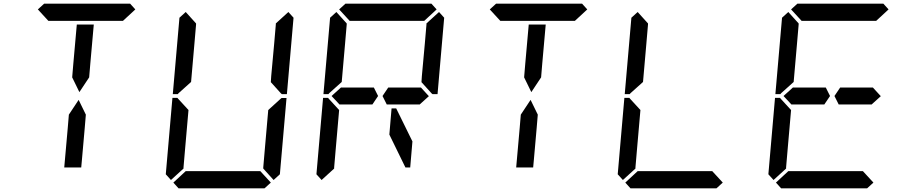

<svg xmlns="http://www.w3.org/2000/svg" viewBox="-20 -1020 4936 1040"><path d="M377 -673 396 -887H488L487 -876L469 -673L463 -601L410 -521L371 -601ZM424 -157 420 -113H328L347 -327L353 -399L406 -479L445 -399L439 -327ZM185 -969 219 -1000H685L713 -969L646 -907H626H490H398H262H242Z M1500 -485 1505 -489H1532L1496 -76L1462 -45L1406 -107V-113L1415 -218L1433 -424ZM1447 -31 1413 0H947L919 -31L986 -93H1006H1142H1234H1370H1390ZM1542 -955 1570 -924 1534 -510H1507L1502 -514L1447 -575L1449 -607L1465 -782L1474 -887V-893ZM947 -515 943 -510H916L952 -924L986 -955L1042 -893V-887L1033 -782L1015 -576ZM906 -45 878 -76 914 -490H941L945 -485L1001 -424L983 -218L974 -113V-107Z M2260 -546 2303 -499 2252 -453V-454H2234H2232H2103H2082H2075L2052 -500L2083 -546H2090H2111H2124ZM1776 -500 1828 -547V-546H1964H2005L2028 -500L1997 -454H1840H1837H1820V-453ZM2101 -433H2126L2214 -254L2202 -113H2176L2089 -291ZM1817 -969 1851 -1000H2317L2345 -969L2278 -907H2258H2122H2030H1894H1874ZM2358 -955 2386 -924 2350 -510H2323L2318 -514L2263 -575L2265 -607L2281 -782L2290 -887V-893ZM1763 -515 1759 -510H1732L1768 -924L1802 -955L1858 -893V-887L1849 -782L1831 -576ZM1722 -45 1694 -76 1730 -490H1757L1761 -485L1817 -424L1799 -218L1790 -113V-107Z M2825 -673 2844 -887H2936L2935 -876L2917 -673L2911 -601L2858 -521L2819 -601ZM2872 -157 2868 -113H2776L2795 -327L2801 -399L2854 -479L2893 -399L2887 -327ZM2633 -969 2667 -1000H3133L3161 -969L3094 -907H3074H2938H2846H2710H2690Z M3895 -31 3861 0H3395L3367 -31L3434 -93H3454H3590H3682H3818H3838ZM3395 -515 3391 -510H3364L3400 -924L3434 -955L3490 -893V-887L3481 -782L3463 -576ZM3354 -45 3326 -76 3362 -490H3389L3393 -485L3449 -424L3431 -218L3422 -113V-107Z M4708 -546 4751 -499 4700 -453V-454H4682H4680H4551H4530H4523L4500 -500L4531 -546H4538H4559H4572ZM4224 -500 4276 -547V-546H4412H4453L4476 -500L4445 -454H4288H4285H4268V-453ZM4265 -969 4299 -1000H4765L4793 -969L4726 -907H4706H4570H4478H4342H4322ZM4711 -31 4677 0H4211L4183 -31L4250 -93H4270H4406H4498H4634H4654ZM4211 -515 4207 -510H4180L4216 -924L4250 -955L4306 -893V-887L4297 -782L4279 -576ZM4170 -45 4142 -76 4178 -490H4205L4209 -485L4265 -424L4247 -218L4238 -113V-107Z"/></svg>

Font: DSEG14 Classic
Style: Italic
Weight: 400
Italic angle: -5°
Designer: Keshikan(Twitter:@keshinomi_88pro)
Version: Version 0.46